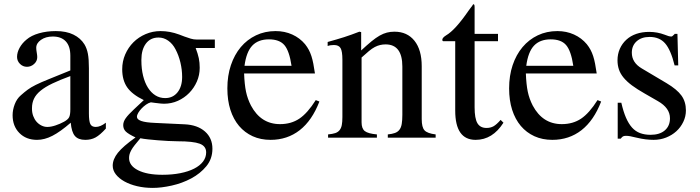

<svg xmlns="http://www.w3.org/2000/svg" viewBox="-20 -666 3385 929"><path d="M410.2 -117.2Q410.2 -80.1 417 -65.9Q423.8 -51.8 443.4 -51.8Q465.8 -51.8 492.2 -72.3V-43.9Q463.9 -12.7 442.4 -1Q420.9 10.7 392.6 10.7Q358.4 10.7 342.3 -8.3Q326.2 -27.3 322.3 -72.3Q271.5 -28.3 233.4 -8.8Q195.3 10.7 159.2 10.7Q106.4 10.7 73.7 -22.5Q41 -55.7 41 -108.4Q41 -134.8 51.3 -161.6Q61.5 -188.5 81.1 -205.1Q98.6 -220.7 113.8 -231.9Q128.9 -243.2 153.3 -255.4Q177.7 -267.6 216.8 -283.2Q255.9 -298.8 320.3 -325.2V-396.5Q320.3 -442.4 298.3 -465.8Q276.4 -489.3 235.4 -489.3Q201.2 -489.3 178.2 -473.1Q155.3 -457 155.3 -434.6Q155.3 -425.8 157.7 -412.1Q160.2 -398.4 160.2 -389.6Q160.2 -370.1 145 -356.4Q129.9 -342.8 110.4 -342.8Q90.8 -342.8 76.7 -356.9Q62.5 -371.1 62.5 -390.6Q62.5 -412.1 74.7 -434.6Q86.9 -457 108.4 -474.6Q130.9 -494.1 168.5 -504.9Q206.1 -515.6 250 -515.6Q300.8 -515.6 335.4 -498.5Q370.1 -481.4 388.7 -451.2Q400.4 -431.6 405.3 -405.8Q410.2 -379.9 410.2 -335.9ZM320.3 -297.9Q269.5 -279.3 233.9 -262.2Q198.2 -245.1 176.3 -227.1Q154.3 -209 144.5 -188.5Q134.8 -168 134.8 -143.6V-138.7Q134.8 -121.1 140.6 -105Q146.5 -88.9 156.7 -77.1Q167 -65.4 180.7 -58.6Q194.3 -51.8 209 -51.8Q226.6 -51.8 248.5 -59.1Q270.5 -66.4 290 -77.1Q309.6 -87.9 314.9 -99.6Q320.3 -111.3 320.3 -136.7Z M926.8 -433.6Q937.5 -405.3 941.9 -384.3Q946.3 -363.3 946.3 -337.9Q946.3 -302.7 932.6 -271.5Q918.9 -240.2 895.5 -216.3Q872.1 -192.4 840.8 -178.2Q809.6 -164.1 773.4 -164.1Q768.6 -164.1 757.3 -165Q746.1 -166 731.4 -168L710 -170.9Q698.2 -168 686.5 -159.7Q674.8 -151.4 665 -141.1Q655.3 -130.9 648.9 -120.1Q642.6 -109.4 642.6 -100.6Q642.6 -87.9 663.6 -80.6Q684.6 -73.2 730.5 -71.3L874 -64.5Q935.5 -61.5 971.7 -29.8Q1007.8 2 1007.8 53.7Q1007.8 102.5 978.5 138.2Q949.2 173.8 905.3 197.3Q861.3 220.7 811 231.9Q760.7 243.2 718.8 243.2Q678.7 243.2 643.6 234.9Q608.4 226.6 582 211.9Q555.7 197.3 540.5 177.7Q525.4 158.2 525.4 135.7Q525.4 104.5 550.3 73.2Q575.2 42 635.7 -1Q600.6 -17.6 588.4 -29.8Q576.2 -42 576.2 -60.5Q576.2 -77.1 588.4 -94.2Q600.6 -111.3 627.9 -136.7L675.8 -181.6Q619.1 -209 595.2 -243.7Q571.3 -278.3 571.3 -331.1Q571.3 -369.1 585.9 -402.8Q600.6 -436.5 625.5 -461.4Q650.4 -486.3 684.6 -501Q718.8 -515.6 756.8 -515.6Q801.8 -515.6 846.7 -499L872.1 -489.3Q888.7 -483.4 902.8 -479Q917 -474.6 933.6 -474.6H1019.5V-433.6ZM659.2 2.9Q642.6 22.5 631.8 36.1Q621.1 49.8 615.2 60.5Q609.4 71.3 606.9 80.1Q604.5 88.9 604.5 98.6Q604.5 135.7 647.9 157.7Q691.4 179.7 765.6 179.7Q813.5 179.7 852.5 171.9Q891.6 164.1 919.4 149.9Q947.3 135.7 962.4 115.7Q977.5 95.7 977.5 71.3Q977.5 41 946.3 29.3Q915 17.6 839.8 17.6Q819.3 17.6 793.5 16.1Q767.6 14.6 742.7 12.7Q717.8 10.7 695.8 8.3Q673.8 5.9 659.2 2.9ZM664.1 -373Q664.1 -333 672.4 -299.3Q680.7 -265.6 695.8 -241.7Q710.9 -217.8 731.9 -204.6Q752.9 -191.4 779.3 -191.4Q816.4 -191.4 838.9 -219.2Q861.3 -247.1 861.3 -293.9Q861.3 -328.1 853 -363.3Q844.7 -398.4 829.1 -427.7Q815.4 -454.1 793.9 -469.2Q772.5 -484.4 747.1 -484.4Q708 -484.4 686 -455.1Q664.1 -425.8 664.1 -377Z M1525.4 -174.8Q1490.2 -83 1430.2 -36.1Q1370.1 10.7 1289.1 10.7Q1241.2 10.7 1202.6 -6.8Q1164.1 -24.4 1136.7 -56.6Q1109.4 -88.9 1094.7 -134.8Q1080.1 -180.7 1080.1 -238.3Q1080.1 -299.8 1097.2 -350.6Q1114.3 -401.4 1145 -438Q1175.8 -474.6 1218.8 -495.1Q1261.7 -515.6 1313.5 -515.6Q1357.4 -515.6 1394 -499Q1430.7 -482.4 1456.1 -452.1Q1466.8 -438.5 1474.1 -424.8Q1481.4 -411.1 1486.8 -394.5Q1492.2 -377.9 1496.1 -357.4Q1500 -336.9 1503.9 -310.5H1161.1Q1163.1 -256.8 1170.4 -222.2Q1177.7 -187.5 1194.3 -155.3Q1242.2 -65.4 1335 -65.4Q1388.7 -65.4 1428.2 -91.8Q1467.8 -118.2 1507.8 -181.6ZM1390.6 -347.7Q1379.9 -419.9 1356 -447.8Q1332 -475.6 1281.2 -475.6Q1229.5 -475.6 1200.7 -445.3Q1171.9 -415 1163.1 -347.7Z M1565.4 -462.9Q1611.3 -475.6 1645 -486.3Q1678.7 -497.1 1718.8 -512.7L1727.5 -510.7V-421.9Q1755.9 -448.2 1777.3 -465.8Q1798.8 -483.4 1816.9 -493.7Q1835 -503.9 1852.1 -508.3Q1869.1 -512.7 1888.7 -512.7Q1950.2 -512.7 1985.4 -468.8Q2020.5 -424.8 2020.5 -345.7V-89.8Q2020.5 -49.8 2034.2 -35.2Q2047.9 -20.5 2087.9 -15.6V0H1856.4V-15.6Q1877 -17.6 1890.6 -22.5Q1904.3 -27.3 1912.6 -38.1Q1920.9 -48.8 1923.8 -66.4Q1926.8 -84 1926.8 -110.4V-343.8Q1926.8 -451.2 1845.7 -451.2Q1832 -451.2 1819.3 -448.2Q1806.6 -445.3 1793.5 -438.5Q1780.3 -431.6 1765.1 -418.9Q1750 -406.2 1729.5 -387.7V-74.2Q1729.5 -43.9 1745.1 -31.7Q1760.7 -19.5 1803.7 -15.6V0H1567.4V-15.6Q1588.9 -17.6 1602.1 -22Q1615.2 -26.4 1623 -36.1Q1630.9 -45.9 1633.8 -61Q1636.7 -76.2 1636.7 -99.6V-377Q1636.7 -418 1627.9 -433.1Q1619.1 -448.2 1595.7 -448.2Q1578.1 -448.2 1565.4 -443.4Z M2389.6 -466.8H2276.4V-146.5Q2276.4 -92.8 2290 -69.8Q2303.7 -46.9 2334 -46.9Q2353.5 -46.9 2368.2 -55.2Q2382.8 -63.5 2402.3 -85.9L2416 -72.3Q2363.3 10.7 2281.2 10.7Q2182.6 10.7 2182.6 -130.9V-466.8H2124Q2120.1 -467.8 2120.1 -473.6Q2120.1 -483.4 2138.7 -495.1Q2182.6 -520.5 2247.1 -614.3Q2252 -622.1 2258.3 -629.4Q2264.6 -636.7 2269.5 -645.5Q2273.4 -645.5 2274.9 -642.6Q2276.4 -639.6 2276.4 -630.9V-502H2389.6Z M2888.7 -174.8Q2853.5 -83 2793.5 -36.1Q2733.4 10.7 2652.3 10.7Q2604.5 10.7 2565.9 -6.8Q2527.3 -24.4 2500 -56.6Q2472.7 -88.9 2458 -134.8Q2443.4 -180.7 2443.4 -238.3Q2443.4 -299.8 2460.4 -350.6Q2477.5 -401.4 2508.3 -438Q2539.1 -474.6 2582 -495.1Q2625 -515.6 2676.8 -515.6Q2720.7 -515.6 2757.3 -499Q2793.9 -482.4 2819.3 -452.1Q2830.1 -438.5 2837.4 -424.8Q2844.7 -411.1 2850.1 -394.5Q2855.5 -377.9 2859.4 -357.4Q2863.3 -336.9 2867.2 -310.5H2524.4Q2526.4 -256.8 2533.7 -222.2Q2541 -187.5 2557.6 -155.3Q2605.5 -65.4 2698.2 -65.4Q2752 -65.4 2791.5 -91.8Q2831.1 -118.2 2871.1 -181.6ZM2753.9 -347.7Q2743.2 -419.9 2719.2 -447.8Q2695.3 -475.6 2644.5 -475.6Q2592.8 -475.6 2564 -445.3Q2535.2 -415 2526.4 -347.7Z M3244.1 -349.6Q3225.6 -424.8 3198.2 -456.1Q3170.9 -487.3 3123 -487.3Q3084 -487.3 3060.5 -466.3Q3037.1 -445.3 3037.1 -411.1Q3037.1 -363.3 3085 -335L3205.1 -263.7Q3255.9 -233.4 3277.3 -203.6Q3298.8 -173.8 3298.8 -131.8Q3298.8 -102.5 3286.1 -76.2Q3273.4 -49.8 3252.4 -30.8Q3231.4 -11.7 3203.1 -0.5Q3174.8 10.7 3142.6 10.7Q3125 10.7 3104.5 8.3Q3084 5.9 3059.6 0Q3040 -4.9 3029.3 -6.8Q3018.6 -8.8 3008.8 -8.8Q2999 -8.8 2994.1 -5.9Q2989.3 -2.9 2983.4 4.9H2968.8V-168.9H2986.3Q2996.1 -126 3008.8 -96.7Q3021.5 -67.4 3038.1 -48.8Q3054.7 -30.3 3077.1 -22Q3099.6 -13.7 3127.9 -13.7Q3171.9 -13.7 3196.8 -35.2Q3221.7 -56.6 3221.7 -93.8Q3221.7 -143.6 3163.1 -176.8L3098.6 -213.9Q3062.5 -234.4 3037.6 -252.9Q3012.7 -271.5 2997.1 -290.5Q2981.4 -309.6 2974.6 -330.1Q2967.8 -350.6 2967.8 -374Q2967.8 -404.3 2979 -429.7Q2990.2 -455.1 3010.3 -473.6Q3030.3 -492.2 3058.6 -502Q3086.9 -511.7 3121.1 -511.7Q3160.2 -511.7 3196.3 -498Q3216.8 -489.3 3227.5 -489.3Q3231.4 -489.3 3233.4 -491.2Q3235.4 -493.2 3243.2 -500L3244.1 -502H3257.8L3261.7 -349.6Z"/></svg>

Font: BabelStone Tibetan Slim
Style: Regular
Weight: 400
Designer: Christopher J. Fynn
Foundry: BabelStone
Version: Version 10.011 October 1, 2023